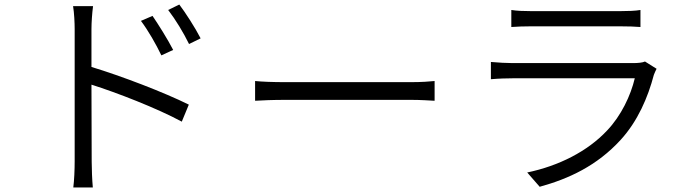

<svg xmlns="http://www.w3.org/2000/svg" viewBox="-20 -785 3040 846"><path d="M652 -715 601 -693C634 -649 667 -591 691 -541L743 -565C719 -612 676 -680 652 -715ZM770 -765 721 -741C754 -698 788 -642 813 -591L864 -616C840 -663 796 -731 770 -765ZM309 -74C309 -37 307 10 303 41H389C386 9 384 -42 384 -74L383 -412C494 -377 672 -308 781 -249L812 -324C703 -378 515 -450 383 -490V-657C383 -685 386 -728 390 -758H302C307 -728 309 -684 309 -657C309 -573 309 -126 309 -74Z M1104 -428V-341C1134 -343 1184 -345 1239 -345C1306 -345 1718 -345 1790 -345C1835 -345 1875 -342 1895 -341V-428C1874 -426 1840 -423 1789 -423C1718 -423 1305 -423 1239 -423C1182 -423 1133 -425 1104 -428Z M2233 -741V-666C2259 -668 2290 -669 2319 -669C2374 -669 2657 -669 2713 -669C2747 -669 2779 -668 2802 -666V-741C2779 -737 2746 -736 2715 -736C2656 -736 2372 -736 2319 -736C2288 -736 2259 -737 2233 -741ZM2873 -482 2822 -514C2812 -509 2791 -507 2770 -507C2722 -507 2284 -507 2238 -507C2211 -507 2178 -509 2143 -512V-436C2178 -439 2214 -440 2238 -440C2293 -440 2728 -440 2777 -440C2759 -364 2717 -275 2655 -210C2569 -118 2442 -54 2303 -25L2358 38C2485 3 2610 -54 2715 -169C2790 -251 2835 -356 2861 -455C2863 -462 2869 -473 2873 -482Z"/></svg>

Font: ChiuKong Gothic MN Normal
Style: Regular
Weight: 350
Designer: Ryoko NISHIZUKA 西塚涼子 (kana, bopomofo & ideographs); Paul D. Hunt (Latin, Greek & Cyrillic); Sandoll Communications 산돌커뮤니
Foundry: Adobe
Version: Version 1.300